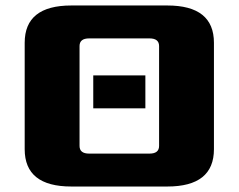

<svg xmlns="http://www.w3.org/2000/svg" viewBox="-20 -680 870 700"><path d="M70 -136V-524Q70 -660 240 -660H590Q760 -660 760 -524V-136Q760 0 590 0H240Q70 0 70 -136ZM270 -148Q270 -120 305 -120H525Q560 -120 560 -148V-512Q560 -540 525 -540H305Q270 -540 270 -512ZM320 -285V-405H510V-285Z"/></svg>

Font: Xolonium
Style: Bold
Weight: 700
Designer: Severin Meyer
Version: Version 4.2